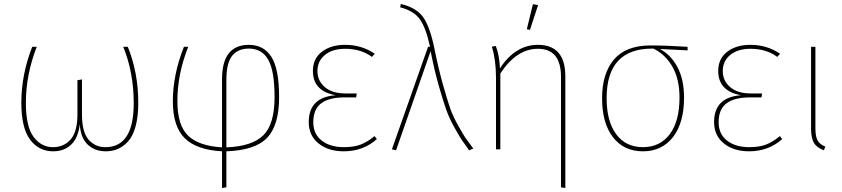

<svg xmlns="http://www.w3.org/2000/svg" viewBox="-20 -756 4264 972"><path d="M604 -519H627Q680 -388 680 -235Q680 -165 666 -115Q652 -65 627.5 -39Q603 -13 575.5 -1.5Q548 10 516 10Q460 10 424 -24Q388 -58 384 -127Q376 -58 340.5 -24Q305 10 249 10Q176 10 132 -49.5Q88 -109 88 -236Q88 -378 143 -519H166Q111 -378 111 -235Q111 -115 150 -63Q189 -11 248 -11Q304 -11 338 -50.5Q372 -90 372 -177V-350L395 -354V-176Q395 -88 428 -49.5Q461 -11 514 -11Q657 -11 657 -233Q657 -389 604 -519Z M1126 -350V-10Q1257 -15 1313.5 -71.5Q1370 -128 1370 -264Q1370 -397 1338 -453.5Q1306 -510 1240 -510Q1185 -510 1155.5 -474Q1126 -438 1126 -350ZM1393 -264Q1393 -122 1332.5 -58.5Q1272 5 1126 10V192L1104 196V10Q975 3 915 -56.5Q855 -116 855 -244Q855 -377 911 -519H933Q878 -382 878 -244Q878 -121 932.5 -69Q987 -17 1104 -10V-355Q1104 -529 1240 -529Q1315 -529 1354 -468Q1393 -407 1393 -264Z M1727 -529Q1811 -529 1877 -484L1863 -468Q1807 -509 1728 -509Q1663 -509 1625 -478Q1587 -447 1587 -396Q1587 -347 1624.5 -315Q1662 -283 1728 -283H1786L1783 -263H1726Q1646 -263 1606 -233Q1566 -203 1566 -137Q1566 -78 1608.5 -44.5Q1651 -11 1721 -11Q1773 -11 1807 -24.5Q1841 -38 1876 -67L1888 -52Q1819 10 1720 10Q1642 10 1592.5 -30Q1543 -70 1543 -138Q1543 -264 1680 -274Q1564 -294 1564 -397Q1564 -459 1609.5 -494Q1655 -529 1727 -529Z M2006 -719 2009 -736Q2089 -717 2123 -668Q2157 -619 2179 -511Q2199 -412 2221 -333Q2243 -254 2258 -210.5Q2273 -167 2300.5 -118.5Q2328 -70 2336.5 -58Q2345 -46 2376 -4L2355 5Q2326 -35 2316 -50Q2306 -65 2280 -111.5Q2254 -158 2238.5 -202Q2223 -246 2201 -323Q2179 -400 2160 -497L1985 5L1964 0L2147 -519H2157Q2137 -613 2106.5 -657Q2076 -701 2006 -719Z M2703 -529Q2842 -529 2842 -369V196L2820 192V-367Q2820 -509 2703 -509Q2595 -509 2513 -384V0H2491V-363Q2491 -452 2470 -520L2490 -523Q2508 -478 2511 -410Q2589 -529 2703 -529ZM2663 -605 2647 -608 2678 -735 2704 -730Z M3420 -262Q3420 -355 3384.5 -417.5Q3349 -480 3288 -510H3285H3282Q3051 -510 3051 -259Q3051 -142 3099.5 -76.5Q3148 -11 3235 -11Q3321 -11 3370.5 -76.5Q3420 -142 3420 -262ZM3461 -501 3321 -508Q3377 -478 3410 -415.5Q3443 -353 3443 -262Q3443 -134 3387 -62Q3331 10 3235 10Q3138 10 3083 -61.5Q3028 -133 3028 -259Q3028 -384 3088.5 -455Q3149 -526 3274 -526Q3354 -526 3461 -519Z M3779 -529Q3863 -529 3929 -484L3915 -468Q3859 -509 3780 -509Q3715 -509 3677 -478Q3639 -447 3639 -396Q3639 -347 3676.5 -315Q3714 -283 3780 -283H3838L3835 -263H3778Q3698 -263 3658 -233Q3618 -203 3618 -137Q3618 -78 3660.5 -44.5Q3703 -11 3773 -11Q3825 -11 3859 -24.5Q3893 -38 3928 -67L3940 -52Q3871 10 3772 10Q3694 10 3644.5 -30Q3595 -70 3595 -138Q3595 -264 3732 -274Q3616 -294 3616 -397Q3616 -459 3661.5 -494Q3707 -529 3779 -529Z M4108 -519V-106Q4108 -65 4119 -45Q4130 -25 4158 -14L4151 5Q4114 -9 4100 -33.5Q4086 -58 4086 -106V-519Z"/></svg>

Font: FiraSans
Style: Regular
Weight: 150
Designer: Carrois Corporate & Edenspiekermann AG
Foundry: Carrois Corporate GbR & Edenspiekermann AG
Version: Version 3.106;PS 003.106;hotconv 1.0.70;makeotf.lib2.5.58329